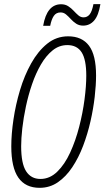

<svg xmlns="http://www.w3.org/2000/svg" viewBox="-20 -900 506 930"><path d="M171.9 9.8Q103.5 9.8 69.1 -39.3Q34.7 -88.4 34.7 -191.4Q34.7 -250 45.2 -321.3Q55.7 -392.6 76.9 -463.4Q98.1 -534.2 131.1 -593.3Q164.1 -652.3 208.5 -688.2Q252.9 -724.1 310.1 -724.1Q377 -724.1 411.1 -678.7Q445.3 -633.3 445.3 -534.2Q445.3 -488.3 438.7 -430.7Q432.1 -373 418.2 -312Q404.3 -251 382.6 -193.6Q360.8 -136.2 330.3 -90.3Q299.8 -44.4 260.5 -17.3Q221.2 9.8 171.9 9.8ZM175.8 -33.2Q221.2 -33.2 257.3 -68.4Q293.5 -103.5 319.8 -160.9Q346.2 -218.3 363.5 -285.6Q380.9 -353 389.4 -418.2Q397.9 -483.4 397.9 -533.7Q397.9 -611.3 375.5 -646.5Q353 -681.6 306.2 -681.6Q266.6 -681.6 234.9 -656Q203.1 -630.4 178.2 -587.6Q153.3 -544.9 135.3 -492.2Q117.2 -439.5 105.5 -384.3Q93.8 -329.1 88.1 -279.1Q82.5 -229 82.5 -191.9Q82.5 -107.9 106.4 -70.6Q130.4 -33.2 175.8 -33.2ZM189 -774.9Q207 -879.4 275.9 -879.4Q295.9 -879.4 310.5 -869.9Q325.2 -860.4 336.9 -847.7Q348.6 -835 359.9 -825.4Q371.1 -815.9 384.8 -815.9Q402.8 -815.9 414.3 -830.3Q425.8 -844.7 432.6 -879.9H466.3Q457.5 -825.2 436 -800.5Q414.6 -775.9 382.8 -775.9Q363.3 -775.9 348.9 -785.4Q334.5 -794.9 323 -807.6Q311.5 -820.3 299.8 -830.1Q288.1 -839.8 273.4 -839.8Q252 -839.8 240.5 -822.8Q229 -805.7 223.1 -774.9Z"/></svg>

Font: Open Sans Condensed Light
Style: Italic
Weight: 300
Width: 3
Italic angle: -12°
Designer: Monotype Design Team
Foundry: Monotype Imaging Inc.
Version: Version 3.000; ttfautohint (v1.8.4)